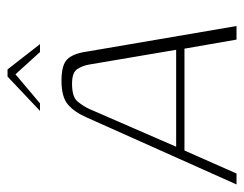

<svg xmlns="http://www.w3.org/2000/svg" viewBox="-100 -558 647 509"><g transform="rotate(-90 223.5 -303.5)"><path d="M-11 0 167 -398Q181 -430 201 -447Q221 -464 264 -464Q306 -464 321 -448.5Q336 -433 341 -398L409 0H373L349 -138H79L18 0ZM89 -160H346L307 -390Q304 -408 295 -422Q286 -436 256 -436Q221 -436 209 -421.5Q197 -407 189 -390ZM184 -521 275 -607H294L361 -521H340L281 -586L204 -521Z"/></g></svg>

Font: Genos ExtraLight
Style: Italic
Weight: 250
Italic angle: -8°
Designer: Robert E. Leuschke
Foundry: Robert E. Leuschke
Version: Version 1.010